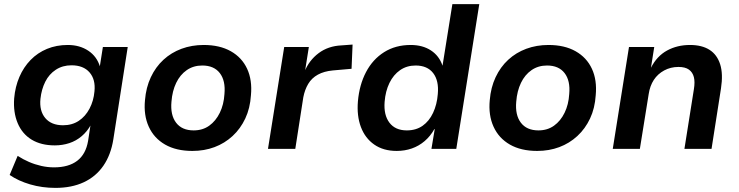

<svg xmlns="http://www.w3.org/2000/svg" viewBox="-20 -725 3597 935"><path d="M250 190Q185 190 127 173Q69 156 27 127L66 34Q92 51 121 63.5Q150 76 181 83Q212 90 243 90Q314 90 356 58Q398 26 409 -39L421 -118H423Q405 -85 378 -62Q351 -39 317.5 -28Q284 -17 247 -17Q180 -17 134 -45Q88 -73 66 -125.5Q44 -178 49 -246Q54 -303 74.5 -350.5Q95 -398 129 -433Q163 -468 209 -487Q255 -506 310 -506Q368 -506 410 -478Q452 -450 467 -400L466 -401L481 -496H602L532 -47Q520 29 483.5 82Q447 135 388 162.5Q329 190 250 190ZM287 -115Q331 -115 363.5 -136.5Q396 -158 416 -196Q436 -234 440 -280Q446 -338 416 -372.5Q386 -407 328 -407Q285 -407 252 -385.5Q219 -364 200.5 -327Q182 -290 177 -244Q171 -185 200.5 -150Q230 -115 287 -115Z M917 10Q838 10 784 -21Q730 -52 704.5 -108Q679 -164 686 -237Q691 -299 714.5 -349Q738 -399 776 -434Q814 -469 864 -487.5Q914 -506 972 -506Q1050 -506 1104 -475.5Q1158 -445 1183.5 -390Q1209 -335 1202 -261Q1198 -198 1174.5 -148Q1151 -98 1112.5 -62.5Q1074 -27 1024.5 -8.5Q975 10 917 10ZM923 -90Q967 -90 999 -113Q1031 -136 1050.5 -176Q1070 -216 1073 -267Q1079 -332 1050.5 -369Q1022 -406 965 -406Q922 -406 889.5 -383.5Q857 -361 838 -321.5Q819 -282 815 -230Q809 -165 837.5 -127.5Q866 -90 923 -90Z M1285 0 1364 -496H1484L1465 -376H1463Q1485 -431 1531.5 -466Q1578 -501 1643 -504L1697 -508L1692 -390L1601 -382Q1558 -378 1528 -361.5Q1498 -345 1481 -316.5Q1464 -288 1457 -251L1418 0Z M1912 10Q1847 10 1802.5 -21Q1758 -52 1737.5 -106.5Q1717 -161 1723 -232Q1730 -312 1762.5 -374Q1795 -436 1850.5 -471Q1906 -506 1980 -506Q2038 -506 2078.5 -479.5Q2119 -453 2135 -405L2183 -705H2314L2202 0H2081L2097 -96H2095Q2076 -62 2048 -38Q2020 -14 1985.5 -2Q1951 10 1912 10ZM1961 -90Q2006 -90 2038 -112.5Q2070 -135 2089 -175.5Q2108 -216 2112 -267Q2118 -332 2089.5 -369Q2061 -406 2004 -406Q1961 -406 1928.5 -383.5Q1896 -361 1876.5 -321Q1857 -281 1853 -229Q1848 -165 1876.5 -127.5Q1905 -90 1961 -90Z M2596 10Q2517 10 2463 -21Q2409 -52 2383.5 -108Q2358 -164 2365 -237Q2370 -299 2393.5 -349Q2417 -399 2455 -434Q2493 -469 2543 -487.5Q2593 -506 2651 -506Q2729 -506 2783 -475.5Q2837 -445 2862.5 -390Q2888 -335 2881 -261Q2877 -198 2853.5 -148Q2830 -98 2791.5 -62.5Q2753 -27 2703.5 -8.5Q2654 10 2596 10ZM2602 -90Q2646 -90 2678 -113Q2710 -136 2729.5 -176Q2749 -216 2752 -267Q2758 -332 2729.5 -369Q2701 -406 2644 -406Q2601 -406 2568.5 -383.5Q2536 -361 2517 -321.5Q2498 -282 2494 -230Q2488 -165 2516.5 -127.5Q2545 -90 2602 -90Z M2964 0 3043 -496H3166L3150 -395Q3179 -452 3228.5 -479Q3278 -506 3340 -506Q3398 -506 3435 -482.5Q3472 -459 3487 -412Q3502 -365 3491 -294L3445 0H3313L3359 -290Q3365 -326 3359 -349.5Q3353 -373 3335 -386Q3317 -399 3284 -399Q3246 -399 3214.5 -382Q3183 -365 3164 -336Q3145 -307 3139 -267L3096 0Z"/></svg>

Font: Nunito Sans 9pt
Style: Bold Italic
Weight: 700
Italic angle: -9°
Version: Version 3.101;gftools[0.9.27]